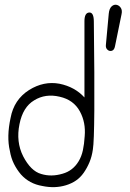

<svg xmlns="http://www.w3.org/2000/svg" viewBox="-20 -780 540 798"><path d="M432 -723Q434 -744 443.5 -753Q453 -762 464 -760Q475 -758 482 -747.5Q489 -737 485 -720L458 -588Q455 -572 445 -569Q435 -566 427 -573Q419 -580 420 -592ZM370 -690Q373 -454 372 -321Q371 -188 366 -159Q362 -130 352 -106Q342 -82 328 -62Q314 -42 295.5 -29.5Q277 -17 254 -10Q208 4 156 -7Q102 -16 67 -55Q50 -75 38 -99Q26 -123 21 -153Q7 -212 24 -290Q38 -366 101 -406Q162 -444 227 -432Q291 -419 331 -375V-692Q331 -727 351 -728Q370 -729 370 -690ZM332 -214Q337 -271 312 -317Q286 -365 228 -378Q169 -392 122 -363Q75 -335 61 -264Q46 -191 76 -131Q108 -69 151 -57Q193 -44 240 -58Q283 -70 307 -110Q319 -130 324.5 -155.5Q330 -181 332 -214Z"/></svg>

Font: Yomogi
Style: Regular
Weight: 400
Designer: satsuyako
Foundry: satsuyako
Version: Version 3.100